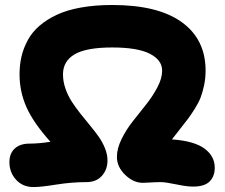

<svg xmlns="http://www.w3.org/2000/svg" viewBox="-20 -737 910 777"><path d="M115.2 20Q72.3 20 45.2 -9.5Q18.1 -39.1 18.1 -81.1Q18.1 -116.2 39.8 -136Q61.5 -155.8 99.1 -155.8Q135.7 -155.8 184.1 -163.1Q114.7 -240.7 86.9 -303.7Q59.1 -366.7 59.1 -436Q59.1 -474.6 67.1 -508.8Q75.2 -543 92.8 -575.2Q110.4 -607.4 139.9 -632.8Q169.4 -658.2 210 -677.2Q250.5 -696.3 307.4 -706.5Q364.3 -716.8 434.1 -716.8Q619.6 -716.8 715.8 -647.2Q812 -577.6 812 -451.2Q812 -420.4 805.9 -391.6Q799.8 -362.8 791.7 -342Q783.7 -321.3 767.8 -296.1Q752 -271 740.5 -255.9Q729 -240.7 708 -214.1Q687 -187.5 675.8 -172.9Q766.1 -166.5 807.6 -135.7Q849.1 -105 849.1 -58.1Q849.1 -23.9 828.6 -2.9Q808.1 18.1 761.2 18.1Q735.4 18.1 692.4 9Q649.4 0 630.9 0Q610.8 0 589.1 1.5Q567.4 2.9 558.1 2.9Q520 2.9 486.6 -29.3Q453.1 -61.5 453.1 -102.1Q453.1 -135.7 471.9 -174.1Q490.7 -212.4 517.8 -246.6Q544.9 -280.8 571.8 -314.7Q598.6 -348.6 617.4 -384.5Q636.2 -420.4 636.2 -451.2Q636.2 -493.7 586.7 -519.3Q537.1 -544.9 434.1 -544.9Q329.6 -544.9 282.2 -517.3Q234.9 -489.7 234.9 -436Q234.9 -407.2 244.9 -378.4Q254.9 -349.6 270.8 -325.2Q286.6 -300.8 305.7 -276.9Q324.7 -252.9 344 -229.7Q363.3 -206.5 379.2 -184.1Q395 -161.6 405 -136.7Q415 -111.8 415 -87.9Q415 -50.3 392.1 -25.1Q369.1 0 330.1 0Q269.5 0 207.5 10Q145.5 20 115.2 20Z"/></svg>

Font: Shantell Sans Normal
Style: Regular
Weight: 800
Designer: Stephen Nixon, Anya Danilova, Shantell Martin
Foundry: Arrow Type
Version: Version 1.006;[559af2be0]